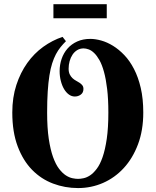

<svg xmlns="http://www.w3.org/2000/svg" viewBox="-20 -910 759 937"><path d="M314.9 -575.2Q314.9 -558.1 320.3 -547.1Q325.7 -536.1 333.7 -528.6Q341.8 -521 351.1 -516.1Q360.4 -511.2 368.4 -505.9Q376.5 -500.5 381.8 -493.7Q387.2 -486.8 387.2 -476.1Q387.2 -458 374.5 -448.5Q361.8 -439 345.2 -439Q329.6 -439 316.2 -448.7Q302.7 -458.5 292.7 -475.3Q282.7 -492.2 276.9 -514.9Q271 -537.6 271 -563Q271 -594.2 280.8 -622.8Q290.5 -651.4 309.6 -673.1Q328.6 -694.8 356.7 -707.5Q384.8 -720.2 420.9 -720.2Q445.3 -720.2 474.1 -712.2Q502.9 -704.1 531.5 -686.5Q560.1 -668.9 586.7 -641.1Q613.3 -613.3 634 -573.2Q654.8 -533.2 667 -480.5Q679.2 -427.7 679.2 -360.8Q679.2 -274.4 653.6 -206.1Q627.9 -137.7 584.2 -90.1Q540.5 -42.5 482.9 -17.3Q425.3 7.8 360.8 7.8Q296.9 7.8 238.8 -14.2Q180.7 -36.1 136.5 -81.3Q92.3 -126.5 66.2 -196Q40 -265.6 40 -360.8Q40 -434.6 59.8 -495.1Q79.6 -555.7 113 -602.5Q146.5 -649.4 190.9 -681.4Q235.4 -713.4 285.2 -730L301.8 -709Q287.6 -694.8 275.4 -679.7Q263.2 -664.6 252.9 -645.3Q242.7 -626 234.6 -600.8Q226.6 -575.7 221.2 -541.7Q215.8 -507.8 212.9 -463.4Q210 -418.9 210 -360.8Q210 -285.6 218 -232.4Q226.1 -179.2 239 -143.3Q252 -107.4 268.3 -86.2Q284.7 -64.9 301.3 -54.2Q317.9 -43.5 333.5 -40.3Q349.1 -37.1 360.8 -37.1Q372.6 -37.1 387.9 -40.3Q403.3 -43.5 419.7 -54.2Q436 -64.9 452.1 -86.2Q468.3 -107.4 480.7 -143.3Q493.2 -179.2 501 -232.4Q508.8 -285.6 508.8 -360.8Q508.8 -426.8 502.9 -475.6Q497.1 -524.4 487.5 -559.1Q478 -593.8 465.6 -616Q453.1 -638.2 439.7 -651.1Q426.3 -664.1 412.8 -668.9Q399.4 -673.8 388.2 -673.8Q370.6 -673.8 356.9 -665.5Q343.3 -657.2 334 -643.3Q324.7 -629.4 319.8 -611.6Q314.9 -593.8 314.9 -575.2ZM240.7 -889.6H501V-820.8H240.7Z"/></svg>

Font: Berkshire Swash
Style: Regular
Weight: 400
Designer: Astigmatic (AOETI)
Foundry: Astigmatic (AOETI)
Version: Version 1.001